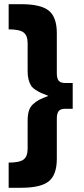

<svg xmlns="http://www.w3.org/2000/svg" viewBox="-20 -763 396 909"><path d="M288.1 -370.1H324.2V-248H288.1Q267.1 -248 258.1 -237.3Q249 -226.6 249 -201.2V-11.2Q249 64.5 211.2 95.2Q173.3 126 80.1 126H21V6.8Q72.3 6.8 91.6 -7.8Q110.8 -22.5 110.8 -59.1V-190.9Q110.8 -218.8 116.5 -237.5Q122.1 -256.3 136.2 -269.5Q150.4 -282.7 165.5 -290.5Q180.7 -298.3 209 -309.1Q186 -317.9 173.6 -323.5Q161.1 -329.1 147 -338.6Q132.8 -348.1 126.2 -359.1Q119.6 -370.1 115.2 -386.7Q110.8 -403.3 110.8 -425.8V-558.1Q110.8 -594.7 91.6 -609.4Q72.3 -624 21 -624V-743.2H80.1Q173.3 -743.2 211.2 -712.4Q249 -681.6 249 -606V-416Q249 -391.1 258.1 -380.6Q267.1 -370.1 288.1 -370.1Z"/></svg>

Font: Montserrat arm SemiBold
Style: Regular
Weight: 600
Designer: Julieta Ulanovsky
Foundry: Julieta Ulanovsky
Version: Version 6.000;PS 006.000;hotconv 1.0.88;makeotf.lib2.5.64775